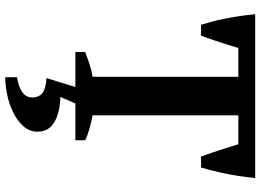

<svg xmlns="http://www.w3.org/2000/svg" viewBox="-146 -556 960 707"><g transform="rotate(90 333.5 -202.0)"><path d="M70.8 -462.9Q66.9 -475.6 61.8 -493.7Q56.6 -511.7 51.3 -536.1Q45.9 -560.5 40.8 -591.8Q35.6 -623 31.7 -662.1H635.3Q627 -587.9 615.7 -538.3Q604.5 -488.8 596.2 -462.9H556.2Q547.9 -484.4 540 -508.3Q532.2 -532.2 525.4 -552.7Q517.6 -576.7 510.7 -600.1H404.3V-63.5Q429.2 -58.6 453.1 -52Q477.1 -45.4 496.1 -36.1V0H360.4L336.4 55.2Q393.6 56.6 428.7 77.1Q464.4 97.7 464.4 139.2Q464.4 169.9 442.9 192.9Q421.4 215.8 391.1 230Q376 237.3 359.9 242.7Q343.8 248 325.7 251.5Q308.1 254.9 292.7 256.6Q277.3 258.3 263.7 258.3V214.8Q297.4 210 318.4 195.8Q339.4 181.6 338.4 155.3Q337.4 133.3 322 121.1Q306.6 108.9 267.1 106.4L299.8 0H170.9V-36.1Q189.9 -43.5 213.6 -51.5Q237.3 -59.6 262.2 -63.5V-600.1H156.2Q149.4 -576.7 141.6 -552.7Q134.8 -532.2 127 -508.3Q119.1 -484.4 110.8 -462.9H70.8Z"/></g></svg>

Font: PT Astra Serif
Style: Bold
Weight: 700
Designer: A.Korolkova, I. Chaeva
Foundry: ParaType Ltd
Version: Version 1.002